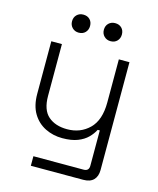

<svg xmlns="http://www.w3.org/2000/svg" viewBox="-127 -761 865 1049"><g transform="rotate(15 305.5 -236.0)"><path d="M149 200V146H433Q463 146 463 116V-84H451Q439 -60 417.5 -38.5Q396 -17 361.5 -3.5Q327 10 275 10Q223 10 178.5 -12Q134 -34 107.5 -78Q81 -122 81 -189V-486H141V-193Q141 -114 181 -79Q221 -44 288 -44Q363 -44 413 -93Q463 -142 463 -242V-486H523V124Q523 160 503.5 180Q484 200 445 200ZM393 -570Q371 -570 356.5 -584.5Q342 -599 342 -621Q342 -644 356.5 -658Q371 -672 393 -672Q416 -672 430 -658Q444 -644 444 -621Q444 -599 430 -584.5Q416 -570 393 -570ZM213 -570Q191 -570 176.5 -584.5Q162 -599 162 -621Q162 -644 176.5 -658Q191 -672 213 -672Q236 -672 250 -658Q264 -644 264 -621Q264 -599 250 -584.5Q236 -570 213 -570Z"/></g></svg>

Font: Space Grotesk Light Light
Style: Regular
Weight: 300
Version: Version 2.000